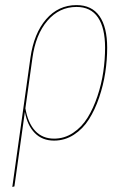

<svg xmlns="http://www.w3.org/2000/svg" viewBox="-20 -548 504 761"><path d="M283.2 -527.8Q343.8 -527.8 374.3 -484.1Q404.8 -440.4 404.8 -358.9Q404.8 -310.1 397.2 -260.3Q389.6 -210.4 373 -161.6Q356.4 -112.8 332.5 -75Q308.6 -37.1 272.7 -13.9Q236.8 9.3 194.3 9.3Q147.5 9.3 117.9 -20.8Q88.4 -50.8 78.6 -104.5L37.1 190.9L28.8 192.9L100.6 -318.8Q114.3 -415.5 162.8 -471.7Q211.4 -527.8 283.2 -527.8ZM194.3 1.5Q235.4 1.5 269.8 -21.5Q304.2 -44.4 327.1 -81.5Q350.1 -118.7 366.2 -166.7Q382.3 -214.8 389.4 -263.4Q396.5 -312 396.5 -358.9Q396.5 -437.5 368.2 -479Q339.8 -520.5 283.2 -520.5Q214.8 -520.5 168 -465.8Q121.1 -411.1 108.4 -317.4L80.6 -118.7Q90.8 -60.1 119.6 -29.3Q148.4 1.5 194.3 1.5Z"/></svg>

Font: Fira Sans Compressed Eight
Style: Italic
Weight: 100
Width: 3
Italic angle: -8°
Designer: Carrois Corporate & Edenspiekermann AG
Foundry: Carrois Corporate GbR & Edenspiekermann AG
Version: Version 4.203;PS 004.203;hotconv 1.0.88;makeotf.lib2.5.64775